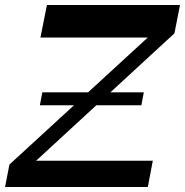

<svg xmlns="http://www.w3.org/2000/svg" viewBox="-39 -750 742 770"><path d="M120.9 -327.9 130.7 -379.6H537.7L527.9 -327.9ZM-18.7 0 -1.2 -90.1 592.9 -635.6 579.2 -599.5H123.2L149.2 -730H682.9L660.5 -616.2L75.6 -77.6L81.8 -105.3H573.8L553.8 0Z"/></svg>

Font: Savate ExtraLight
Style: Italic
Weight: 200
Italic angle: -11°
Designer: Max Esnée
Foundry: Plomb Type
Version: Version 2.000